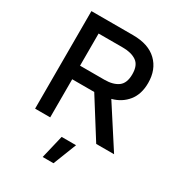

<svg xmlns="http://www.w3.org/2000/svg" viewBox="-219 -833 1096 1200"><g transform="rotate(30 329.5 -233.0)"><path d="M84 0V-704H385Q496 -704 556 -646.5Q616 -589 616 -492Q616 -411 575 -360Q534 -309 466 -291L654 0H525L352 -275H193V0ZM193 -373H369Q431 -373 467 -399Q503 -425 503 -490Q503 -555 466 -580Q429 -605 369 -605H193ZM420 70 354 238H276L316 70Z"/></g></svg>

Font: Prodigy Sans Medium
Style: Regular
Weight: 500
Designer: Wei Huang
Foundry: Wei Huang
Version: Version 1.003; ttfautohint (v1.8.3)